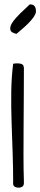

<svg xmlns="http://www.w3.org/2000/svg" viewBox="-20 -862 186 890"><path d="M41 -19.5Q41 -83 38.6 -153.3Q36.1 -223.6 33.7 -295.4Q31.2 -367.2 32.2 -436.5Q33.2 -505.9 41 -566.4Q43 -567.4 50.3 -567.9Q57.6 -568.4 60.5 -568.4Q74.2 -568.4 82.5 -564Q90.8 -559.6 90.8 -544.9Q90.8 -487.3 90.3 -419.4Q89.8 -351.6 89.4 -281.7Q88.9 -211.9 88.9 -143.6Q88.9 -75.2 90.8 -19.5Q91.8 -2.9 84.5 2.4Q77.1 7.8 66.4 7.8Q54.7 7.8 46.9 2.4Q39.1 -2.9 41 -19.5ZM56.6 -705.1Q30.3 -710 27.8 -725.1Q25.4 -740.2 38.1 -758.8Q50.8 -777.3 73.2 -799.3Q95.7 -821.3 118.2 -841.8Q134.8 -841.8 140.6 -833Q146.5 -824.2 146.5 -812.5V-805.7Q144.5 -794.9 134.8 -781.2Q125 -767.6 111.3 -753.9Q97.7 -740.2 82.5 -727.5Q67.4 -714.8 56.6 -705.1Z"/></svg>

Font: Shadows Into Light
Style: Regular
Weight: 400
Designer: Kimberly Geswein
Foundry: Kimberly Geswein
Version: Version 001.000